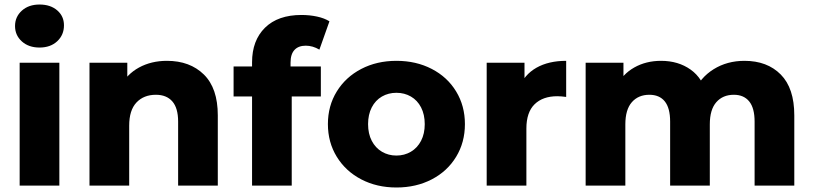

<svg xmlns="http://www.w3.org/2000/svg" viewBox="-20 -816 3575 844"><path d="M66.4 -540.3H240.9V0H66.4ZM46.1 -701.6Q46.1 -742.2 76.1 -769.2Q106 -796.1 153.7 -796.1Q201.9 -796.1 231.6 -770.4Q261.2 -744.8 261.2 -704.7Q261.2 -662.4 231.6 -634.7Q201.9 -607 153.7 -607Q106 -607 76.1 -633.9Q46.1 -660.9 46.1 -701.6Z M373.4 -540.3H539.6V-388.3L507.7 -433.4Q536.9 -489.6 590.9 -519.1Q645 -548.6 713.9 -548.6Q814.9 -548.6 876.2 -488.4Q937.4 -428.3 937.4 -308.9V0H763V-281.4Q763 -341.1 737.5 -370.3Q712 -399.4 665.3 -399.4Q611.8 -399.4 579.8 -365.4Q547.9 -331.3 547.9 -263.7V0H373.4Z M1305.3 -750.2Q1341.1 -750.2 1373.6 -743.2Q1406 -736.2 1428.2 -722.3L1384 -597.8Q1354.7 -615.2 1324.1 -615.2Q1292 -615.2 1274.6 -596.6Q1257.2 -578 1257.2 -540.7V-496.9L1262.4 -423V0H1088V-542.2Q1088 -638.1 1144.9 -694.2Q1201.8 -750.2 1305.3 -750.2ZM1006.8 -523.7H1390.4V-392H1006.8Z M1421.4 -270.5Q1421.4 -350.7 1460.4 -413.9Q1499.4 -477.2 1567.9 -512.9Q1636.4 -548.6 1722.8 -548.6Q1809.2 -548.6 1877.9 -513Q1946.6 -477.5 1985.1 -414Q2023.7 -350.5 2023.7 -270.4Q2023.7 -190.3 1985.1 -126.8Q1946.6 -63.2 1877.9 -27.5Q1809.2 8.2 1722.8 8.2Q1636.4 8.2 1567.9 -27.6Q1499.4 -63.4 1460.4 -126.9Q1421.4 -190.4 1421.4 -270.5ZM1847.1 -270.4Q1847.1 -312.4 1831 -343.8Q1814.8 -375.2 1786.2 -391.7Q1757.7 -408.1 1722.6 -408.1Q1687.5 -408.1 1658.9 -391.7Q1630.3 -375.2 1614.1 -343.8Q1598 -312.4 1598 -270.4Q1598 -228.4 1614.1 -197.2Q1630.3 -165.9 1658.9 -149Q1687.5 -132.2 1722.5 -132.2Q1757.6 -132.2 1786.2 -149Q1814.8 -165.9 1831 -197.2Q1847.1 -228.4 1847.1 -270.4Z M2119.4 -540.3H2285.6V-384.7L2261.2 -429.4Q2284.8 -488 2338.2 -518.3Q2391.7 -548.6 2468.8 -548.6V-389.9Q2445.8 -393 2429.9 -393Q2366.1 -393 2330 -357.7Q2293.9 -322.3 2293.9 -251V0H2119.4Z M2554.4 -540.3H2720.6V-390.9L2688.1 -434Q2716.3 -490.1 2768.1 -519.3Q2819.9 -548.6 2885.8 -548.6Q2961.7 -548.6 3015.9 -510Q3070.1 -471.4 3088.7 -395.7L3029.9 -409.8Q3057.7 -474.8 3117 -511.7Q3176.3 -548.6 3252.7 -548.6Q3352.6 -548.6 3412.1 -488.4Q3471.6 -428.3 3471.6 -308.9V0H3297.1V-281.4Q3297.1 -341.1 3273.3 -370.3Q3249.6 -399.4 3205.9 -399.4Q3157.4 -399.4 3128.8 -366.8Q3100.2 -334.1 3100.2 -269.2V0H2925.8V-281.4Q2925.8 -341.1 2902.3 -370.3Q2878.8 -399.4 2834.6 -399.4Q2786.1 -399.4 2757.5 -366.8Q2728.9 -334.1 2728.9 -269.2V0H2554.4Z"/></svg>

Font: iiserrat Thin
Style: Regular
Weight: 100
Designer: Akira Ohta
Foundry: Akira Ohta
Version: Version 1.200;Glyphs 3.3.1 (3343)